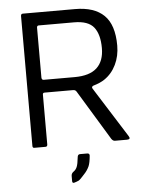

<svg xmlns="http://www.w3.org/2000/svg" viewBox="-58 -714 734 951"><g transform="rotate(-5 309.0 -238.5)"><path d="M165.8 -331.5H320.3Q394.5 -331.5 430.7 -365Q466.8 -398.5 466.8 -463.2Q466.8 -530.8 439.1 -566.4Q411.3 -602 340.3 -602H165.5Q156.7 -602.2 155.7 -593.2V-342.8Q156.5 -331.7 165.8 -331.5ZM307.2 -268H164.8Q155.7 -268 155.7 -259V-11Q155.7 0 145.5 0H90Q81.7 0 81.7 -10V-655.3Q81.7 -666.8 91 -667H351.2Q446.2 -667 494.9 -619.7Q543.7 -572.3 543.7 -468.8Q543.7 -416.7 522.9 -373.9Q502.2 -331.2 464.7 -305.8Q443.8 -291.5 408.5 -281.2Q397 -276 403.8 -266.2L560.5 -17.8Q572.3 -0.2 551.2 0H491Q481.3 -0.2 473.8 -11.3L323.2 -259.2Q317.7 -268 307.2 -268ZM262.5 154.7Q262.5 141.8 275.3 133.2Q285.3 126.2 291 112.7Q296.7 99.2 300.3 65.7Q301.5 50.8 313.2 50.8H348.8Q360.3 50.8 360.3 61.7Q357.2 97.7 350 114.5Q340.3 135.8 324.2 152.3Q303.8 175.8 295.2 181Q283.2 186.5 270.7 189.8Q262.5 190.7 262.5 180.2Z"/></g></svg>

Font: Vivano Light
Style: Regular
Weight: 300
Designer: Joe Prince, Josias Burgherr
Version: Version 2.064;September 19, 2022;FontCreator 14.0.0.2877 64-